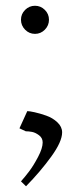

<svg xmlns="http://www.w3.org/2000/svg" viewBox="-20 -482 281 670"><path d="M47.9 -34.2 75.2 -94.2Q83 -94.2 100.8 -90.3Q118.7 -86.4 141.1 -78.6Q163.6 -70.8 180.2 -55.2Q196.8 -39.6 196.8 -20Q196.8 12.2 158.7 64.7Q120.6 117.2 70.8 168L53.2 150.9Q67.9 134.3 82.3 115.2Q96.7 96.2 112.8 65.7Q128.9 35.2 128.9 15.1Q128.9 -0.5 116.2 -10Q103.5 -19.5 91.8 -21.7Q80.1 -23.9 69.8 -23.9ZM67.6 -378.4Q53.2 -393.1 53.2 -413.1Q53.2 -433.1 67.6 -447.5Q82 -461.9 102.1 -461.9Q122.1 -461.9 136.5 -447.5Q150.9 -433.1 150.9 -413.1Q150.9 -393.1 136.5 -378.4Q122.1 -363.8 102.1 -363.8Q82 -363.8 67.6 -378.4Z"/></svg>

Font: Dehuti
Style: Book
Weight: 400
Version: Version 1.2